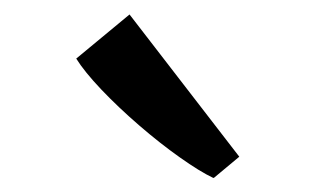

<svg xmlns="http://www.w3.org/2000/svg" viewBox="-20 -886 447 272"><path d="M282 -634Q263 -643 234.8 -663Q206.5 -683 177 -708.5Q147.5 -734 123.5 -759.2Q99.5 -784.5 88 -803L163.5 -865.5L319 -664L283 -634Z"/></svg>

Font: Merriweather 36pt
Style: Regular
Weight: 400
Designer: Eben Sorkin
Foundry: Eben Sorkin
Version: Version 2.100